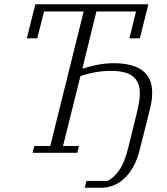

<svg xmlns="http://www.w3.org/2000/svg" viewBox="-20 -718 783 902"><path d="M141 -32H216L373 -664H187L155 -538H106L146 -698H677L637 -538H588L619 -664H433L367 -396H370Q403 -407 439.5 -414Q476 -421 514 -421Q695 -421 695 -282Q695 -262 691.5 -239.5Q688 -217 677 -175L637 -17Q625 33 605 67.5Q585 102 560.5 123.5Q536 145 509.5 154.5Q483 164 457 164H378L386 132H485Q514 118 539.5 82.5Q565 47 582 -22L621 -180Q630 -218 633.5 -240Q637 -262 637 -280Q637 -333 604.5 -359Q572 -385 501 -385Q462 -385 424.5 -378Q387 -371 358 -361L276 -32H351L343 0H133Z"/></svg>

Font: IBM Plex Serif Light
Style: Italic
Weight: 300
Italic angle: -14°
Designer: Mike Abbink, Paul van der Laan, Pieter van Rosmalen
Foundry: Bold Monday
Version: Version 3.001